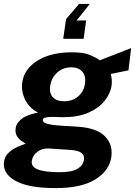

<svg xmlns="http://www.w3.org/2000/svg" viewBox="-41 -793 692 984"><path d="M283 -594 297.5 -695 364.5 -773H419.5L351.5 -688H400.5L387.5 -594ZM243.5 171Q105.5 171 38.5 133.8Q-28.5 96.5 -20.5 36.5Q-17 11.5 -1.5 -5.2Q14 -22 33.5 -32.5Q53 -43 69.2 -48.5Q85.5 -54 90.5 -56.5Q84.5 -60.5 70.8 -69.5Q57 -78.5 46.2 -95Q35.5 -111.5 39.5 -138Q43 -162.5 70.2 -184Q97.5 -205.5 154 -216Q109 -239 88 -281.8Q67 -324.5 73 -370.5Q83 -440 151.5 -482.5Q220 -525 328.5 -525Q383 -525 414.8 -513Q446.5 -501 470.5 -484Q488 -491 517.2 -502.2Q546.5 -513.5 577.5 -525.5Q608.5 -537.5 631 -546.5L617.5 -432.5L527 -414Q534.5 -384 531 -356Q525 -313 494.8 -275.8Q464.5 -238.5 411.8 -215.5Q359 -192.5 284.5 -192.5Q273 -192.5 257.2 -193Q241.5 -193.5 234.5 -194Q204 -194 191 -190.2Q178 -186.5 178 -177.5Q179.5 -164.5 199.5 -158.8Q219.5 -153 256 -150Q274 -148.5 301.5 -147.2Q329 -146 359.5 -143.5Q454.5 -137 496.5 -94.8Q538.5 -52.5 529.5 11.5Q519.5 81.5 448 126.2Q376.5 171 243.5 171ZM288 -274Q330 -274 359.5 -299Q389 -324 395 -366Q400 -403.5 380.8 -425.8Q361.5 -448 324.5 -448Q282 -448 252 -421Q222 -394 216 -351Q211 -315 230 -294.5Q249 -274 288 -274ZM266 89.5Q327 89.5 356.2 72Q385.5 54.5 389.5 24Q395 -19.5 323 -24.5L209.5 -32Q175 -34 150.2 -14.8Q125.5 4.5 122 31.5Q117.5 61 152.5 75.2Q187.5 89.5 266 89.5Z"/></svg>

Font: Public Sans
Style: Bold Italic
Weight: 700
Italic angle: -8°
Designer: The Public Sans project authors (U.S. Web Design System). Libre Franklin designed by Pablo Impallari and Rodrigo Fuenzal
Version: Version 1.008; ttfautohint (v1.8.1) -l 8 -r 50 -G 200 -x 14 